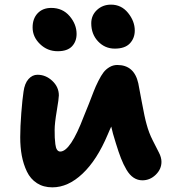

<svg xmlns="http://www.w3.org/2000/svg" viewBox="-20 -786 747 825"><path d="M473.1 -577.1Q430.7 -577.1 401.4 -608.2Q372.1 -639.2 372.1 -686Q372.1 -720.2 396.7 -743.2Q421.4 -766.1 457 -766.1Q501.5 -766.1 530.3 -730.5Q559.1 -694.8 559.1 -654.8Q559.1 -622.1 538.1 -599.6Q517.1 -577.1 473.1 -577.1ZM228 -565.9Q183.6 -565.9 151.9 -596.7Q120.1 -627.4 120.1 -668Q120.1 -706.1 141.8 -729Q163.6 -752 200.2 -752Q249 -752 279.1 -716.8Q309.1 -681.6 309.1 -640.1Q309.1 -607.9 289.3 -586.9Q269.5 -565.9 228 -565.9ZM205.1 19Q166.5 19 138.7 1Q110.8 -17.1 95.7 -48.6Q80.6 -80.1 73.7 -116.7Q66.9 -153.3 66.9 -196.8Q66.9 -240.2 71.5 -300.3Q76.2 -360.4 81.1 -392.1Q85.9 -427.7 102.5 -446.3Q119.1 -464.8 141.1 -464.8Q176.8 -464.8 204.8 -438.5Q232.9 -412.1 232.9 -376Q232.9 -363.3 223.9 -309.6Q214.8 -255.9 214.8 -228Q214.8 -206.5 215.3 -194.8Q215.8 -183.1 217.8 -166.7Q219.7 -150.4 225.1 -142.6Q230.5 -134.8 238.8 -134.8Q282.7 -134.8 339.8 -285.2Q349.1 -307.1 362.1 -340.3Q375 -373.5 382.8 -393.8Q390.6 -414.1 402.6 -438Q414.6 -461.9 425 -475.3Q435.5 -488.8 450.9 -497.8Q466.3 -506.8 483.9 -506.8Q556.6 -506.8 574.2 -428.2Q575.7 -421.4 588.9 -349.9Q602.1 -278.3 609.9 -252Q619.6 -215.3 636.2 -182.9Q652.8 -150.4 663.3 -129.6Q673.8 -108.9 673.8 -90.8Q673.8 -59.1 649.2 -35.2Q624.5 -11.2 591.8 -11.2Q571.3 -11.2 554.2 -22.5Q537.1 -33.7 523.4 -56.9Q509.8 -80.1 499.8 -106Q489.7 -131.8 478 -169.9Q463.4 -215.8 458 -242.2Q456.5 -239.3 451.2 -227.3Q445.8 -215.3 442.9 -208Q397 -98.6 334.7 -39.8Q272.5 19 205.1 19Z"/></svg>

Font: Shantell Sans Irregular
Style: Bold
Weight: 700
Designer: Stephen Nixon, Anya Danilova, Shantell Martin
Foundry: Arrow Type
Version: Version 1.006;[9816181b4]